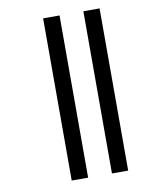

<svg xmlns="http://www.w3.org/2000/svg" viewBox="-88 -717 732 921"><g transform="rotate(-10 278.5 -256.0)"><path d="M186 139V-651H266V139ZM382 139V-651H461V139Z"/></g></svg>

Font: Noto Serif Telugu SemiBold
Style: Regular
Weight: 600
Designer: Jelle Bosma - Monotype Design Team
Foundry: Monotype Imaging Inc.
Version: Version 2.005; ttfautohint (v1.8.4.7-5d5b)